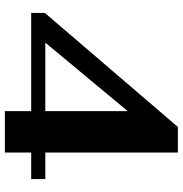

<svg xmlns="http://www.w3.org/2000/svg" viewBox="-1 -749 750 788"><g transform="rotate(90 374.0 -355.0)"><path d="M436 -108H33V-164L501 -710H606V-166H715V-108H606V0H436ZM436 -166V-504L155 -166Z"/></g></svg>

Font: Fahkwang
Style: Bold
Weight: 700
Designer: Suppakit Chalermlarp | Katatrad Co.,Ltd.
Foundry: Cadson Demak Co.,Ltd.
Version: Version 1.000; ttfautohint (v1.6)